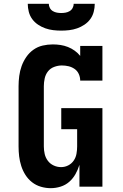

<svg xmlns="http://www.w3.org/2000/svg" viewBox="-20 -975 640 1003"><path d="M245 8Q219 8 193.5 0.5Q168 -7 147.5 -23Q127 -39 113 -61Q99 -83 91 -108Q83 -133 80 -158.5Q77 -184 77 -210V-525Q77 -551 80.5 -578Q84 -605 93 -630Q102 -655 117.5 -677.5Q133 -700 155 -715.5Q177 -731 203 -737Q229 -743 256 -743Q276 -743 296 -740Q316 -737 335 -729.5Q354 -722 370.5 -710Q387 -698 399 -683V-735H515V-554H399Q399 -572 391.5 -588.5Q384 -605 369.5 -615Q355 -625 338 -629Q321 -633 303 -633Q283 -633 263 -625.5Q243 -618 230.5 -602Q218 -586 213.5 -565.5Q209 -545 209 -525V-210Q209 -190 213.5 -170.5Q218 -151 230 -135Q242 -119 260.5 -110.5Q279 -102 299 -102Q319 -102 336.5 -111Q354 -120 365 -136Q376 -152 379.5 -171.5Q383 -191 383 -210V-300H300V-410H515V0H395V-114Q387 -88 374 -65Q361 -42 341.5 -25Q322 -8 296.5 0Q271 8 245 8ZM300 -815Q279 -815 258 -817.5Q237 -820 217 -827Q197 -834 179 -846Q161 -858 148.5 -875Q136 -892 130.5 -913Q125 -934 125 -955H235Q235 -944 240.5 -933.5Q246 -923 256 -917Q266 -911 277.5 -909Q289 -907 300 -907Q311 -907 322.5 -909Q334 -911 344 -917Q354 -923 359.5 -933.5Q365 -944 365 -955H475Q475 -934 469.5 -913Q464 -892 451.5 -875Q439 -858 421 -846Q403 -834 383 -827Q363 -820 342 -817.5Q321 -815 300 -815Z"/></svg>

Font: Iosevka Slab XBdEx
Style: Regular
Weight: 800
Width: 7
Monospace: yes
Designer: Belleve Invis
Foundry: Belleve Invis
Version: Version 11.1.0; ttfautohint (v1.8.3)